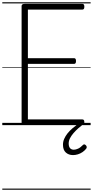

<svg xmlns="http://www.w3.org/2000/svg" viewBox="-20 -1095 813 1680"><path d="M197 0Q183 0 176 -5.5Q169 -11 169 -23V-1042Q169 -1052 176 -1056.5Q183 -1061 197 -1061H701Q709 -1061 713.5 -1055.5Q718 -1050 718 -1036Q718 -1023 713.5 -1017Q709 -1011 701 -1011H224V-586H628Q636 -586 640.5 -580.5Q645 -575 645 -561Q645 -547 640.5 -541.5Q636 -536 628 -536H224V-50H701Q709 -50 713.5 -44.5Q718 -39 718 -25Q718 -11 713.5 -5.5Q709 0 701 0ZM619 262Q581 262 556 239.5Q531 217 531 171Q531 145 541.5 120.5Q552 96 570.5 72.5Q589 49 615 27Q641 5 671 -17H712V-11Q688 7 665 27.5Q642 48 623 70Q604 92 592.5 114.5Q581 137 581 160Q581 188 593 201.5Q605 215 626 215Q642 215 662.5 206Q683 197 703 176Q709 169 716 168.5Q723 168 729 174Q737 181 738.5 189Q740 197 735 205Q722 222 702.5 235.5Q683 249 661 255.5Q639 262 619 262ZM0 555H773V565H0ZM0 -20H773V0H0ZM0 -505H773V-500H0ZM0 -1075H773V-1065H0Z"/></svg>

Font: Playwrite AR Guides
Style: Regular
Weight: 400
Designer: Veronika Burian, José Scaglione
Foundry: TypeTogether
Version: Version 1.003